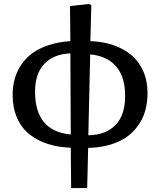

<svg xmlns="http://www.w3.org/2000/svg" viewBox="-20 -732 809 971"><path d="M339.8 219.2 337.9 15.1Q273.4 12.7 220.5 -4.4Q167.5 -21.5 127.7 -53.7Q87.9 -85.9 65.9 -136.7Q43.9 -187.5 43.9 -252.9Q43.9 -294.4 54 -331.5Q64 -368.7 86.2 -402.6Q108.4 -436.5 141.8 -461.7Q175.3 -486.8 224.9 -503.4Q274.4 -520 335.9 -523.9L334 -701.2L429.2 -711.9L441.9 -706.1L437 -523.9Q499 -522 551.5 -504.4Q604 -486.8 643.1 -454.6Q682.1 -422.4 704.1 -372.8Q726.1 -323.2 726.1 -261.2Q726.1 -173.3 687.5 -110.8Q648.9 -48.3 582.3 -17.3Q515.6 13.7 425.8 16.1L420.9 219.2ZM337.9 -51.8 335.9 -461.9Q252 -459 204.6 -409.4Q157.2 -359.9 157.2 -268.1Q157.2 -68.8 337.9 -51.8ZM426.8 -47.9Q514.2 -49.3 563.5 -99.1Q612.8 -148.9 612.8 -248Q612.8 -343.3 567.4 -396Q522 -448.7 436 -457Z"/></svg>

Font: Literata Book Medium
Style: Regular
Weight: 500
Designer: Latin by Veronika Burian and Jose Scaglione. Greek by Irene Vlachou. Cyrillic by Vera Evstafieva
Foundry: TypeTogether
Version: Version 2.003;PS 002.003;hotconv 1.0.88;makeotf.lib2.5.64775